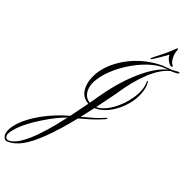

<svg xmlns="http://www.w3.org/2000/svg" viewBox="-584 -1057 1599 1613"><g transform="rotate(20 215.5 -250.5)"><path d="M621.1 -746.1 573.2 -714.4Q553.7 -702.1 548.8 -702.1Q543.9 -702.1 543.9 -704.1Q543.9 -710.4 573.2 -732.4L635.7 -781.2Q668.5 -807.6 702.1 -839.4Q723.6 -863.3 731 -863.3Q734.9 -863.3 734.9 -859.9Q734.9 -853.5 731.4 -845.2Q719.7 -816.9 719.7 -785.6Q719.7 -731.4 741.2 -712.4Q743.2 -710.4 743.2 -708.5Q743.2 -706.5 741 -703.9Q738.8 -701.2 734.9 -701.2Q718.3 -701.2 698.7 -736.3Q687.5 -756.3 685.5 -770L682.6 -790.5Q649.9 -765.1 621.1 -746.1ZM377 -108.4Q376 -102.1 360.8 -95.7Q322.8 -80.1 308.6 -74.7L280.3 -64.5Q265.6 -59.1 246.6 -53.2L144.5 -23.9Q-80.1 254.4 -217.8 327.6Q-282.2 361.8 -340.3 361.8Q-362.3 361.8 -371.1 351.1Q-385.3 334.5 -385.3 311.8Q-385.3 289.1 -369.4 258.3Q-353.5 227.5 -324 195.8Q-294.4 164.1 -252.9 132.8Q-211.4 101.6 -160.2 73.2Q-53.7 13.2 75.7 -22.5L183.6 -169.4Q153.8 -185.5 134.3 -214.8Q114.7 -244.1 114.7 -290Q114.7 -335.9 135.5 -386Q156.2 -436 193.4 -480.5Q230.5 -524.9 281.5 -562.3Q332.5 -599.6 392.6 -627Q520.5 -684.1 657.2 -684.1L747.1 -677.2L796.9 -680.7Q815.4 -680.7 815.4 -674.3Q815.4 -663.6 770.5 -663.6L738.8 -664.1Q654.3 -643.6 560.3 -556.4Q466.3 -469.2 369.1 -321.3L254.9 -166Q321.3 -166 399.9 -222.7Q474.6 -276.9 527.3 -355.5Q581.5 -437 581.5 -505.4Q581.5 -520.5 586.9 -520.5Q592.3 -520.5 592.3 -489.3Q592.3 -458 578.4 -416.7Q564.5 -375.5 540 -337.2Q515.6 -298.8 482.4 -265.4Q449.2 -231.9 411.1 -207Q329.6 -152.8 249.5 -152.8H244.6Q184.1 -72.8 161.1 -44.9L219.7 -60.5Q287.6 -78.6 325.2 -93.5Q362.8 -108.4 366.7 -110.6Q370.6 -112.8 373.8 -111.6Q377 -110.4 377 -108.4ZM714.4 -667.5Q689 -671.4 657.2 -671.4Q625.5 -671.4 583.3 -661.4Q541 -651.4 497.3 -633.3Q453.6 -615.2 410.2 -590.6Q366.7 -565.9 327.1 -536.9Q287.6 -507.8 253.7 -475.1Q219.7 -442.4 194.8 -408.7Q141.6 -336.9 141.6 -275.9Q141.6 -211.4 192.4 -182.1L251.5 -266.1Q376 -444.3 513.2 -555.7Q625.5 -647 714.4 -667.5ZM59.1 -0.5Q-24.4 27.8 -130.9 92.8Q-290 189 -350.1 273.4Q-369.6 300.8 -369.6 316.9Q-369.6 333 -361.1 341.3Q-352.5 349.6 -338.9 349.6Q-207 349.6 59.1 -0.5Z"/></g></svg>

Font: Pinyon Script
Style: Regular
Weight: 400
Designer: Nicole Fally
Foundry: Nicole Fally
Version: Version 1.005